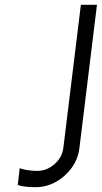

<svg xmlns="http://www.w3.org/2000/svg" viewBox="-20 -770 424 800"><path d="M128 10Q83 10 54 1L62 -69Q94 -58 136 -58Q175 -58 207 -86Q239 -114 244 -154L317 -750H384L311 -154Q303 -86 249 -38Q195 10 128 10Z"/></svg>

Font: Orkney Light
Style: LightItalic
Weight: 300
Designer: Samuel Oakes and Alfredo Marco Pradil
Foundry: Alfredo Marco Pradil
Version: 1.0; ttfautohint (v1.5)